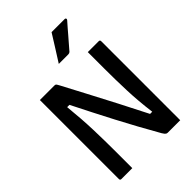

<svg xmlns="http://www.w3.org/2000/svg" viewBox="-267 -1065 1184 1184"><g transform="rotate(-45 325.0 -472.5)"><path d="M169 0H74Q63 0 63 -11V-700H190Q198 -700 201.5 -696.5Q205 -693 214 -676Q249 -610 294.5 -523.5Q340 -437 389 -343Q438 -249 483 -159H502Q488 -269 484.5 -365Q481 -461 481 -554V-700H576Q587 -700 587 -689V0H478Q472 0 466 -3.5Q460 -7 449 -25Q373 -158 305 -288Q237 -418 171 -550H151Q163 -433 166 -336Q169 -239 169 -162ZM410 -945H525Q531 -945 533 -940Q535 -935 531 -930Q512 -909 498.5 -893Q485 -877 472 -862Q459 -847 442.5 -828Q426 -809 402 -781Q396 -775 386 -775H303Q332 -820 356.5 -859.5Q381 -899 410 -945Z"/></g></svg>

Font: Recursive Sn Lnr St Med
Style: Regular
Weight: 500
Version: Version 1.085;hotconv 1.1.0;makeotfexe 2.6.0; ttfautohint (v